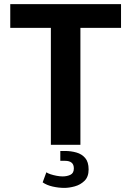

<svg xmlns="http://www.w3.org/2000/svg" viewBox="-20 -706 640 936"><path d="M228 0V-570H30V-686H570V-570H372V0ZM294 210Q266 210 237 203.5Q208 197 188 183L206 134Q213 139 226.5 143.5Q240 148 256 151Q272 154 285 154Q307 154 323.5 146Q340 138 340 115Q340 96 329 87Q318 78 297 78H274V30H297Q326 30 352.5 37.5Q379 45 395.5 64.5Q412 84 412 120Q412 156 392 175.5Q372 195 344.5 202.5Q317 210 294 210Z"/></svg>

Font: Chivo Mono SemiBold
Style: Regular
Weight: 600
Monospace: yes
Designer: Hector Gatti
Foundry: Omnibus-Type
Version: Version 1.008